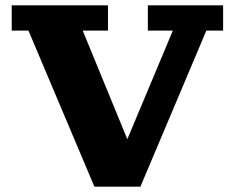

<svg xmlns="http://www.w3.org/2000/svg" viewBox="-20 -702 883 722"><path d="M335 0 87 -587H24V-682H386V-587H291L489 -105H428L630 -587H536V-682H819V-587H756L508 0Z"/></svg>

Font: Montagu Slab 24pt
Style: Bold
Weight: 700
Designer: Florian Karsten
Foundry: Florian Karsten
Version: Version 1.000